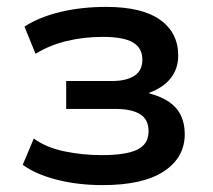

<svg xmlns="http://www.w3.org/2000/svg" viewBox="-20 -528 618 557"><path d="M278 9Q205 9 143.5 -7Q82 -23 46 -50L78 -126Q114 -100 166.5 -89Q219 -78 275 -78Q346 -78 378.5 -94Q411 -110 411 -147Q411 -182 386 -197Q361 -212 315 -212H172V-293H306Q346 -293 369.5 -308Q393 -323 393 -355Q393 -389 365.5 -405Q338 -421 278 -421Q223 -421 173.5 -409Q124 -397 83 -372L51 -451Q95 -479 156 -493.5Q217 -508 288 -508Q392 -508 444.5 -470.5Q497 -433 497 -367Q497 -329 475.5 -301.5Q454 -274 413 -259V-257Q448 -248 471 -232Q494 -216 505 -192.5Q516 -169 516 -139Q516 -71 455.5 -31Q395 9 278 9Z"/></svg>

Font: Nunito Sans 7pt SemiBold
Style: Regular
Weight: 600
Designer: Vernon Adams
Foundry: Vernon Adams
Version: Version 3.101;gftools[0.9.27]